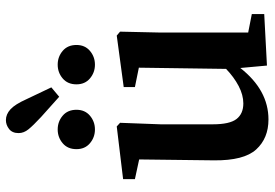

<svg xmlns="http://www.w3.org/2000/svg" viewBox="-156 -736 907 634"><g transform="rotate(-90 297.0 -419.5)"><path d="M397 9 389 -79Q316 14 219 14Q157 14 120 -26.5Q83 -67 84 -166L87 -413L22 -427V-466L196 -487L208 -476L203 -342V-170Q203 -114 220.5 -91.5Q238 -69 272 -69Q300 -69 329.5 -84.5Q359 -100 386 -126L390 -414L326 -427V-464L496 -487L509 -476L506 -342V-53L567 -41V0ZM186 -559Q160 -559 140.5 -575.5Q121 -592 121 -620Q121 -649 140.5 -665.5Q160 -682 186 -682Q212 -682 231.5 -665.5Q251 -649 251 -620Q251 -592 231.5 -575.5Q212 -559 186 -559ZM294 -677 227 -737Q199 -763 186.5 -778.5Q174 -794 174 -811Q174 -832 187.5 -842.5Q201 -853 217 -853Q236 -853 252.5 -838Q269 -823 286 -785L325 -703ZM400 -559Q374 -559 354.5 -575.5Q335 -592 335 -620Q335 -649 354.5 -665.5Q374 -682 400 -682Q426 -682 445.5 -665.5Q465 -649 465 -620Q465 -592 445.5 -575.5Q426 -559 400 -559Z"/></g></svg>

Font: Source Serif 4 Semibold
Style: Regular
Weight: 600
Designer: Frank Grießhammer
Foundry: Adobe
Version: Version 4.005;hotconv 1.1.0;makeotfexe 2.6.0